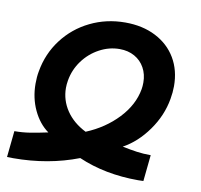

<svg xmlns="http://www.w3.org/2000/svg" viewBox="-67 -629 734 701"><g transform="rotate(10 300.0 -278.5)"><path d="M135.5 -114.5Q100.5 -139.5 79.5 -184.2Q58.5 -229 58.5 -282Q58.5 -307.5 62.5 -328Q74 -395 113.8 -447.5Q153.5 -500 213.2 -529.2Q273 -558.5 343 -558.5Q407.5 -558.5 456.2 -533.5Q505 -508.5 531.5 -463.8Q558 -419 558 -360.5Q558 -337.5 553.5 -312.5Q542.5 -249 503.2 -194Q464 -139 412 -110.5Q441.5 -104.5 466 -101Q490.5 -97.5 518 -97.5L508 0L488.5 0.5Q365.5 0.5 266.5 -42.5Q155 0.5 25 0.5L2.5 0L12.5 -97.5Q42 -97.5 70.2 -102Q98.5 -106.5 135.5 -114.5ZM170.5 -286Q170.5 -240.5 196.2 -202.2Q222 -164 269 -140.5Q338 -169 385.5 -219.2Q433 -269.5 443.5 -329Q445.5 -340.5 445.5 -354Q445.5 -384.5 432.2 -408.5Q419 -432.5 395 -446Q371 -459.5 339.5 -459.5Q300.5 -459.5 264.8 -440.2Q229 -421 204.5 -387.8Q180 -354.5 173 -313.5Q170.5 -298.5 170.5 -286Z"/></g></svg>

Font: JuliaMono SemiBoldItalic
Style: Regular
Weight: 600
Italic angle: -9°
Monospace: yes
Designer: cormullion
Foundry: corm
Version: Version 0.049; ttfautohint (v1.8.4)